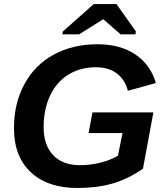

<svg xmlns="http://www.w3.org/2000/svg" viewBox="-20 -916 818 945"><path d="M361.3 9.3Q214.8 9.3 131.8 -68.1Q48.8 -145.5 48.8 -284.7Q48.8 -407.2 100.1 -501.5Q150.9 -596.2 244.4 -647.2Q337.9 -698.2 460 -698.2Q571.3 -698.2 646.2 -647.9Q721.2 -597.7 747.1 -507.3L609.4 -469.2Q595.2 -524.4 554.7 -554.7Q514.2 -585 452.1 -585Q374.5 -585 315.9 -548.3Q257.3 -511.7 226.1 -444.3Q194.8 -377 194.8 -289.1Q194.8 -202.1 241.5 -152.6Q288.1 -103 373 -103Q425.8 -103 475.6 -115.7Q525.4 -128.4 560.5 -149.9L583 -261.2H416L435.1 -362.8H734.9L683.6 -85.4Q607.4 -33.2 531.2 -12Q455.1 9.3 361.3 9.3ZM486.8 -820.8 369.6 -747.1H287.1L289.6 -761.2L441.4 -896H553.2L648.9 -761.2L646.5 -747.1H573.7L488.8 -820.8Z"/></svg>

Font: Arimo
Style: Italic
Weight: 400
Italic angle: -12°
Designer: Steve Matteson
Foundry: Monotype Imaging Inc.
Version: Version 1.33